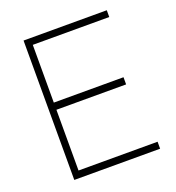

<svg xmlns="http://www.w3.org/2000/svg" viewBox="-128 -803 831 906"><g transform="rotate(-20 287.5 -350.0)"><path d="M91 0V-700H509V-666H125V-376H475V-340H125V-35H522V0Z"/></g></svg>

Font: Zen Kaku Gothic New Light
Style: Regular
Weight: 300
Designer: Yoshimichi Ohira
Foundry: Positype
Version: Version 1.002